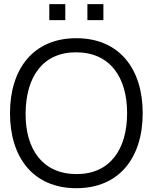

<svg xmlns="http://www.w3.org/2000/svg" viewBox="-20 -926 764 960"><path d="M361.5 15C577 15 693.5 -138.5 693.5 -360C693.5 -581.5 577 -735 361.5 -735C146.5 -735 30 -581.5 30 -360C30 -138.5 146.5 15 361.5 15ZM108 -360C109.5 -540 192.5 -665 361.5 -664.5C530.5 -663.5 615.5 -540 615.5 -360C615.5 -180 530.5 -55 361.5 -55.5C192.5 -56.5 106.5 -180 108 -360ZM226.5 -825.5H306.5V-905.5H226.5ZM417 -825.5H497V-905.5H417Z"/></svg>

Font: Eudonet
Style: Regular
Weight: 400
Designer: Mikhail Sharanda
Foundry: Mikhail Sharanda
Version: Version 4.503;Glyphs 3.1.2 (3151)